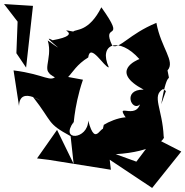

<svg xmlns="http://www.w3.org/2000/svg" viewBox="-53 -836 916 949"><path d="M767 -386 744 -321C778 -521 791 -403 775 -488C815 -533 743 -598 720 -723C584 -667 539 -592 502 -610C444 -734 578 -617 448 -800C386 -677 322 -693 309 -680C208 -699 377 -668 207 -637C132 -677 316 -541 183 -636C212 -539 135 -468 229 -464C196 -424 174 -468 14 -488L41 -312C44 -422 179 -315 165 -330L110 -357C210 -229 176 -228 296 -163L311 -26L229 -194L130 -53L188 -46L495 3L473 -188C447 -243 422 -92 383 -240C382 -145 240 -136 311 -233C310 -181 308 -299 357 -442L189 -473C298 -392 271 -484 383 -552C393 -628 463 -502 485 -503C431 -621 536 -657 636 -544C623 -539 487 -483 657 -393C549 -395 599 -281 639 -320C608 -233 482 -364 609 -201C637 -292 509 -250 460 -219L430 -86L699 93L843 -87L710 -155L621 -37L519 -74C708 -85 767 -151 756 -161C750 -299 695 -362 753 -396ZM34 -729 28 -573 76 -502 110 -807 -33 -816Z"/></svg>

Font: Asimov Silicon
Style: Regular
Weight: 400
Designer: Google
Version: Version 2.000980; 2014